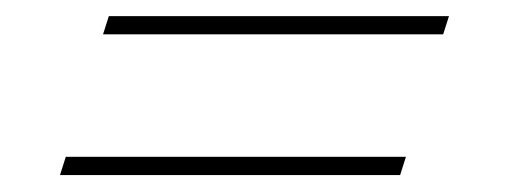

<svg xmlns="http://www.w3.org/2000/svg" viewBox="-20 -372 615 232"><path d="M111.5 -352.5H522.5L515.5 -330.5H104.5ZM59.5 -182.5H470.5L463.5 -160.5H52.5Z"/></svg>

Font: Newsreader Display ExtraLight
Style: Italic
Weight: 275
Italic angle: -17°
Designer: Hugues Gentile
Foundry: Production Type
Version: Version 1.002